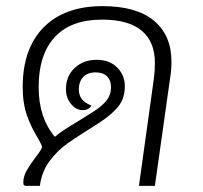

<svg xmlns="http://www.w3.org/2000/svg" viewBox="-20 -606 662 626"><path d="M539 -405Q539 -377 535 -354L485 0H433L482 -352Q485 -376 485 -401Q485 -470 442 -506Q399 -542 313 -542Q211 -542 158.5 -485Q106 -428 106 -322Q106 -222 159 -160Q179 -178 235 -211L283 -241Q313 -260 327.5 -278.5Q342 -297 342 -321Q342 -344 329 -357Q316 -370 292 -370Q266 -370 251.5 -355Q237 -340 237 -314Q237 -277 278 -262Q270 -247 249 -247Q228 -247 211.5 -267Q195 -287 195 -315Q195 -358 223.5 -384.5Q252 -411 295 -411Q337 -411 362 -386Q387 -361 387 -325Q387 -285 365.5 -258.5Q344 -232 304 -206Q232 -161 199 -137.5Q166 -114 141 -80Q116 -46 110 0H66Q61 0 58.5 -2Q56 -4 56 -11Q56 -31 67.5 -51Q79 -71 98 -96Q117 -120 117 -127Q117 -132 105 -153Q83 -188 68.5 -228Q54 -268 54 -322Q54 -448 122.5 -517Q191 -586 314 -586Q425 -586 482 -538.5Q539 -491 539 -405Z"/></svg>

Font: Krub Light
Style: Italic
Weight: 300
Italic angle: -8°
Designer: Ekaluck Peanpanawate
Foundry: Cadson Demak Co.,Ltd.
Version: Version 1.000; ttfautohint (v1.6)